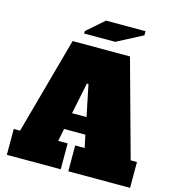

<svg xmlns="http://www.w3.org/2000/svg" viewBox="-134 -1065 1074 1177"><g transform="rotate(15 403.0 -476.0)"><path d="M408 -164H468L451 -244H316L300 -164H360V0H18V-164H58L227 -778H591L760 -164H800V0H408ZM338 -350H430L389 -549H379ZM480 -841H283V-856L392 -952H643V-926Z"/></g></svg>

Font: Alfa Slab One
Style: Regular
Weight: 400
Designer: JM Sole
Foundry: JM Sole
Version: Version 1.001